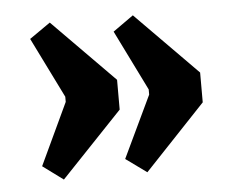

<svg xmlns="http://www.w3.org/2000/svg" viewBox="-38 -465 561 470"><g transform="rotate(-5 243.0 -230.0)"><path d="M101.1 -37.1 50.8 -74.2 122.1 -226.1V-238.8L48.8 -387.2L100.1 -422.9L252 -269V-195.8ZM306.2 -37.1 254.9 -74.2 327.1 -226.1V-238.8L253.9 -387.2L304.2 -422.9L456.1 -269V-195.8Z"/></g></svg>

Font: Grenze
Style: Bold
Weight: 700
Designer: Renata Polastri
Foundry: Omnibus-Type
Version: Version 1.002;PS 001.002;hotconv 1.0.88;makeotf.lib2.5.64775